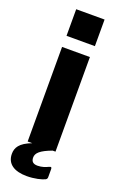

<svg xmlns="http://www.w3.org/2000/svg" viewBox="-173 -790 639 1011"><g transform="rotate(20 146.0 -284.5)"><path d="M65 -530V0H91C25 25 9 55 9 89C9 145 52 173 122 173C166 173 205 163 223 154C229 150 231 146 231 139V96C231 85 228 81 216 87C201 94 182 102 157 102C132 102 121 91 121 69C121 44 141 24 205 0H221V-530ZM67 -742V-593H226V-742Z"/></g></svg>

Font: Cheyenne Sans
Style: Bold
Weight: 700
Designer: The Public Sans project authors (U.S. Web Design System), Libre Franklin designed by Pablo Impallari and Rodrigo Fuenzal
Foundry: The Cheyenne Sans Project Authors
Version: Version 2.007